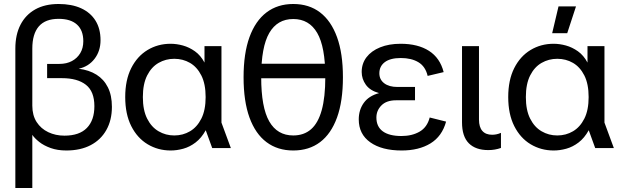

<svg xmlns="http://www.w3.org/2000/svg" viewBox="-20 -742 3117 962"><path d="M56.9 200V-498.6Q56.9 -568.1 82.7 -618.1Q108.5 -668.1 156.9 -695.1Q205.3 -722 273.5 -722Q339.3 -722 386.3 -700.6Q433.3 -679.1 458.5 -638.6Q483.7 -598.1 483.7 -540.7Q483.7 -486.3 453.8 -447.4Q424 -408.5 374.3 -397.6Q426 -391.3 463.2 -368Q500.4 -344.7 520.5 -304.5Q540.7 -264.3 540.7 -206.7Q540.7 -140 512.8 -90.6Q485 -41.2 434 -14.6Q383 12 312.4 12Q268 12 233.8 -0.3Q199.6 -12.6 176.6 -30.8Q153.6 -49 141.9 -66.3V200ZM302.8 -62.3Q377.6 -62.3 415.2 -100.9Q452.9 -139.4 452.9 -210Q452.9 -284 410.4 -317.2Q368 -350.4 290.5 -350.4H216.1V-421.8H277.5Q313.6 -421.8 340.3 -436.1Q367 -450.4 382.2 -475.8Q397.4 -501.2 397.4 -535.6Q397.4 -590.1 365.8 -618.8Q334.1 -647.6 273.7 -647.6Q207.3 -647.6 174.6 -609.9Q141.9 -572.1 141.9 -498.6V-212.4Q141.9 -164.2 163.5 -130.6Q185.2 -97.1 221.9 -79.7Q258.5 -62.3 302.8 -62.3Z M835.3 12Q771.7 12 719.7 -19.2Q667.8 -50.4 637.6 -110.3Q607.4 -170.3 607.4 -255.6Q607.4 -340.9 637.4 -400.5Q667.4 -460.1 719.2 -491.4Q771 -522.7 834.8 -522.7Q865 -522.7 896.5 -514Q928.1 -505.3 956.7 -485Q985.3 -464.7 1004.6 -428.5V-510.7H1089.6V-127.7L1136.7 0H1043.3L1010.8 -89.4Q989.2 -50.4 959.9 -28.1Q930.7 -5.8 898.3 3.1Q866 12 835.3 12ZM853 -63.3Q896.5 -63.3 931.9 -84.2Q967.3 -105 988.8 -147.6Q1010.3 -190.1 1010.3 -255.7Q1010.3 -321.3 988.8 -363.9Q967.3 -406.4 931.9 -426.9Q896.5 -447.4 853 -447.4Q810.4 -447.4 774.6 -426.9Q738.8 -406.4 717.3 -363.9Q695.8 -321.3 695.8 -255.7Q695.8 -190.1 717.3 -147.6Q738.8 -105 774.6 -84.2Q810.4 -63.3 853 -63.3Z M1449.3 12Q1371 12 1315.3 -29.8Q1259.7 -71.5 1230 -153.1Q1200.4 -234.7 1200.4 -355Q1200.4 -474.4 1230 -556Q1259.7 -637.6 1315.3 -679.8Q1371 -722 1449.3 -722Q1528.4 -722 1583.7 -679.8Q1639 -637.6 1668.6 -556Q1698.2 -474.4 1698.2 -355Q1698.2 -234.7 1668.6 -153.1Q1639 -71.5 1583.7 -29.8Q1528.4 12 1449.3 12ZM1449.3 -63.3Q1502.8 -63.3 1538.5 -94.4Q1574.1 -125.5 1592 -190.2Q1609.9 -254.9 1609.9 -355V-357.4Q1609.9 -507 1569.4 -576.9Q1528.9 -646.7 1449.3 -646.7Q1369.7 -646.7 1329.2 -576.9Q1288.7 -507 1288.7 -357.4V-355Q1288.7 -203.9 1329.1 -133.6Q1369.5 -63.3 1449.3 -63.3ZM1262.3 -349.7V-422.5H1637.2V-349.7Z M1992.4 12Q1893 12 1835.3 -28.9Q1777.5 -69.7 1777.5 -143.8Q1777.5 -191 1802.5 -226.2Q1827.4 -261.4 1879.2 -275.5Q1833.9 -288.2 1813.1 -317.3Q1792.2 -346.5 1792.2 -381.3Q1792.2 -423.4 1816.3 -455.2Q1840.5 -487 1884.6 -504.8Q1928.7 -522.7 1987.3 -522.7Q2074 -522.7 2129.4 -487.2Q2184.7 -451.8 2202.9 -380.7L2122.7 -361.7Q2111.6 -409.1 2076.4 -430.2Q2041.2 -451.3 1988.5 -451.3Q1935.6 -451.3 1908.1 -430.7Q1880.7 -410 1880.7 -375Q1880.7 -343.2 1905.1 -324.8Q1929.4 -306.3 1971 -306.3H2059.4V-239.5H1964.2Q1916.5 -239.5 1891.2 -213.9Q1865.9 -188.4 1865.9 -153Q1865.9 -107.3 1898.1 -83.9Q1930.3 -60.5 1991.4 -60.5Q2044.3 -60.5 2082.2 -82.3Q2120.2 -104.1 2133 -153.3L2215.1 -132.7Q2195 -59.2 2137 -23.6Q2078.9 12 1992.4 12Z M2426.3 10Q2363.2 10 2329 -24.1Q2294.9 -58.3 2294.9 -129V-510.7H2379.9V-142.9Q2379.9 -105.2 2396.8 -86Q2413.7 -66.8 2446 -66.8Q2454.8 -66.8 2465.8 -68.7Q2476.7 -70.6 2490 -76.3V-0.7Q2474.5 4.7 2459.2 7.3Q2443.9 10 2426.3 10Z M2754.3 12Q2690.7 12 2638.7 -19.2Q2586.8 -50.4 2556.6 -110.3Q2526.4 -170.3 2526.4 -255.6Q2526.4 -340.9 2556.4 -400.5Q2586.4 -460.1 2638.2 -491.4Q2690 -522.7 2753.8 -522.7Q2784 -522.7 2815.5 -514Q2847.1 -505.3 2875.7 -485Q2904.3 -464.7 2923.6 -428.5V-510.7H3008.6V-127.7L3055.7 0H2962.3L2929.8 -89.4Q2908.2 -50.4 2878.9 -28.1Q2849.7 -5.8 2817.3 3.1Q2785 12 2754.3 12ZM2772 -63.3Q2815.5 -63.3 2850.9 -84.2Q2886.3 -105 2907.8 -147.6Q2929.3 -190.1 2929.3 -255.7Q2929.3 -321.3 2907.8 -363.9Q2886.3 -406.4 2850.9 -426.9Q2815.5 -447.4 2772 -447.4Q2729.4 -447.4 2693.6 -426.9Q2657.8 -406.4 2636.3 -363.9Q2614.8 -321.3 2614.8 -255.7Q2614.8 -190.1 2636.3 -147.6Q2657.8 -105 2693.6 -84.2Q2729.4 -63.3 2772 -63.3ZM2746.6 -575.6 2778.4 -710H2866L2822 -575.6Z"/></svg>

Font: TikTok Sans Light
Style: Regular
Weight: 300
Version: Version 4.000